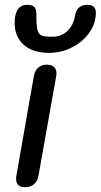

<svg xmlns="http://www.w3.org/2000/svg" viewBox="-20 -769 419 799"><path d="M47 -25Q47 -33 48 -37L121 -453Q125 -475 139 -487.5Q153 -500 175 -500Q194 -500 204.5 -490.5Q215 -481 215 -463Q215 -457 214 -453L140 -37Q136 -15 121.5 -2.5Q107 10 85 10Q47 10 47 -25ZM41 -673Q41 -749 94 -749Q131 -749 131 -716Q131 -667 135 -647.5Q139 -628 151.5 -622Q164 -616 196 -616Q235 -616 260 -639.5Q285 -663 292 -703Q300 -749 343 -749Q379 -749 379 -716Q379 -672 352 -633.5Q325 -595 280 -572Q235 -549 184 -549Q116 -549 78.5 -583Q41 -617 41 -673Z"/></svg>

Font: Kodchasan Medium
Style: Italic
Weight: 500
Italic angle: -10°
Version: Version 1.000; ttfautohint (v1.6)